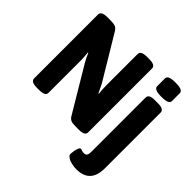

<svg xmlns="http://www.w3.org/2000/svg" viewBox="-223 -929 1355 1355"><g transform="rotate(45 454.0 -252.0)"><path d="M118 2Q58 2 58 -31V-669Q58 -702 118 -702H152Q182 -702 198 -695.5Q214 -689 226 -669L423 -341Q430 -327 438 -309.5Q446 -292 454 -277L458 -278Q456 -295 454.5 -313Q453 -331 453 -351V-669Q453 -702 513 -702H537Q597 -702 597 -669V-31Q597 2 537 2H503Q475 2 459.5 -4Q444 -10 433 -28L232 -365Q224 -378 216 -395Q208 -412 201 -429L197 -428Q198 -410 200 -392Q202 -374 202 -355V-31Q202 2 142 2ZM722 212Q697 212 672.5 206Q648 200 632 189Q616 178 616 164Q616 155 619 136.5Q622 118 628 102.5Q634 87 643 87Q650 87 657.5 90.5Q665 94 679 94Q696 94 703 84Q710 74 710 52V-492Q710 -508 724 -516.5Q738 -525 771 -525H799Q831 -525 845.5 -516.5Q860 -508 860 -492V64Q860 212 722 212ZM785 -574Q746 -574 728.5 -582Q711 -590 711 -606V-684Q711 -700 728.5 -708Q746 -716 785 -716Q824 -716 841.5 -708Q859 -700 859 -684V-606Q859 -590 841.5 -582Q824 -574 785 -574Z"/></g></svg>

Font: Asap Semi Condensed
Style: Bold
Weight: 700
Width: 4
Designer: Pablo Cosgaya
Foundry: Omnibus-Type
Version: Version 3.001; ttfautohint (v1.8.4.7-5d5b)